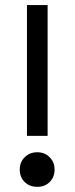

<svg xmlns="http://www.w3.org/2000/svg" viewBox="-20 -720 293 754"><path d="M85.9 -186.5Q85.9 -315.4 85.9 -700.2Q106.4 -700.2 167 -700.2Q167 -571.3 167 -186.5Q146.5 -186.5 85.9 -186.5ZM126 13.7Q96.7 13.7 77.1 -4.9Q57.6 -24.4 57.6 -53.7Q57.6 -84 77.1 -102.5Q96.7 -122.1 126 -122.1Q156.2 -122.1 174.8 -102.5Q194.3 -84 194.3 -53.7Q194.3 -24.4 174.8 -4.9Q156.2 13.7 126 13.7Z"/></svg>

Font: Kadena Space Grotesk
Style: Regular
Weight: 400
Designer: Florian Karsten
Version: Version 2.000